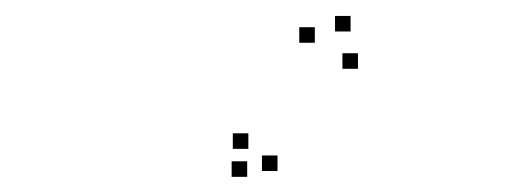

<svg xmlns="http://www.w3.org/2000/svg" viewBox="-20 -848 660 247"><path d="M299.5 -656.5V-676.5H279.5V-656.5ZM385 -793V-813H365V-793ZM431 -807.5V-827.5H411V-807.5ZM440.5 -759.5V-779.5H420.5V-759.5ZM337 -628V-648H317V-628ZM298 -620.5V-640.5H278V-620.5Z"/></svg>

Font: Monaspace Radon Dots Var
Style: Regular
Weight: 400
Designer: Riley Cran and the Lettermatic Team
Version: Version 1.100 (Monaspace Radon Dots)